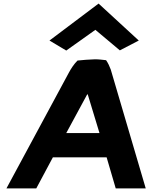

<svg xmlns="http://www.w3.org/2000/svg" viewBox="-20 -1045 852 1075"><path d="M257 -818 351 -762 514 -878 651 -763 757 -818 532 -1025ZM796 10 600 -656C593 -675 585 -692 574 -708C554 -710 535 -713 512 -713C476 -712 444 -709 414 -706C393 -685 378 -661 366 -639L16 10H183L276 -164H577L628 10ZM351 -300 469 -518 472 -514 537 -300Z"/></svg>

Font: Bluebird
Style: SfBdExtObl
Weight: 700
Designer: Jasper
Foundry: Cannot Into Space Fonts
Version: Version 0.98